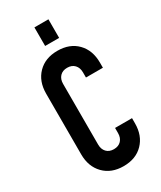

<svg xmlns="http://www.w3.org/2000/svg" viewBox="-238 -1032 946 1128"><g transform="rotate(-30 235.0 -468.0)"><path d="M432 -204V-169Q432 -86 382.5 -35Q333 16 249.5 16Q166.5 16 116.8 -35Q67 -86 67 -169V-581Q67 -664.5 116.8 -715.2Q166.5 -766 249.5 -766Q333 -766 382.5 -715.2Q432 -664.5 432 -581V-546H317V-581Q317 -612.5 299 -631.8Q281 -651 249.5 -651Q218 -651 200 -631.8Q182 -612.5 182 -581V-169Q182 -137.5 200 -118.2Q218 -99 249.5 -99Q281 -99 299 -118.2Q317 -137.5 317 -169V-204ZM202 -826.5V-952.5H297V-826.5Z"/></g></svg>

Font: Mohave SemiBold
Style: Regular
Weight: 600
Designer: Gumpita Rahayu
Foundry: Tokotype
Version: Version 2.003